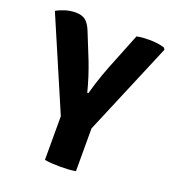

<svg xmlns="http://www.w3.org/2000/svg" viewBox="-129 -788 796 890"><g transform="rotate(20 268.5 -343.0)"><path d="M192 -302.5H345V0Q326.5 3.5 305.8 4.5Q285 5.5 269.5 5.5Q255.5 5.5 233 4.5Q210.5 3.5 192 0ZM395 -683Q411 -686.5 426.5 -687.5Q442 -688.5 457 -688.5Q476.5 -688.5 496.5 -686Q516.5 -683.5 532 -678L538 -669.5L337 -192H202L-1 -665Q19.5 -676.5 44 -683.8Q68.5 -691 92.5 -691Q125 -691 142.5 -676.5Q160 -662 173 -629.5L225 -500.5Q237 -469.5 248.5 -434Q260 -398.5 270 -359.5H275.5Q282 -384 290 -409.5Q298 -435 306.8 -459.5Q315.5 -484 324 -505.5Z"/></g></svg>

Font: Signika Negative
Style: Bold
Weight: 700
Designer: Anna Giedry
Foundry: Anna Giedry
Version: Version 2.001